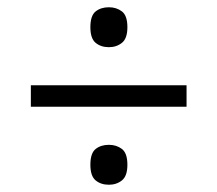

<svg xmlns="http://www.w3.org/2000/svg" viewBox="-20 -622 599 529"><path d="M65 -328V-387H494V-328ZM280 -113Q258 -113 243.5 -125Q229 -137 229 -168Q229 -200 243.5 -211.5Q258 -223 280 -223Q301 -223 316 -211.5Q331 -200 331 -168Q331 -137 316 -125Q301 -113 280 -113ZM280 -492Q258 -492 243.5 -504Q229 -516 229 -547Q229 -579 243.5 -590.5Q258 -602 280 -602Q301 -602 316 -590.5Q331 -579 331 -547Q331 -516 316 -504Q301 -492 280 -492Z"/></svg>

Font: Noto Serif Khmer
Style: Regular
Weight: 400
Designer: Danh Hong and the Monotype Design Team
Foundry: Monotype Imaging Inc.
Version: Version 2.003